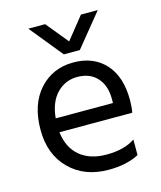

<svg xmlns="http://www.w3.org/2000/svg" viewBox="-109 -796 740 881"><g transform="rotate(-15 261.0 -355.5)"><path d="M443 -26Q384 5 299 5Q184 5 113.5 -65.5Q43 -136 43 -252Q43 -373 106 -443Q169 -513 268 -513Q363 -513 419 -452Q475 -391 475 -279Q475 -247 470 -220H124Q133 -145 181 -105Q229 -65 307 -65Q392 -65 443 -100ZM268 -444Q211 -444 171 -403Q131 -362 124 -286H396V-306Q396 -369 362 -406.5Q328 -444 268 -444ZM312 -560H236L109 -716H189L275 -611L359 -716H439Z"/></g></svg>

Font: Hind Siliguri
Style: Regular
Weight: 400
Designer: Jyotish Sonowal
Foundry: Indian Type Foundry
Version: Version 1.001;PS 1.0;hotconv 1.0.86;makeotf.lib2.5.63406; tt